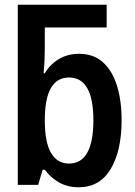

<svg xmlns="http://www.w3.org/2000/svg" viewBox="-20 -780 570 810"><path d="M312 10Q266 10 230.5 -9.5Q195 -29 169 -64H160L141 0H55V-760H169H430V-664H169V-580Q169 -558 168 -531Q167 -504 164 -471H169Q191 -508 228 -530.5Q265 -553 314 -553Q374 -553 413.5 -518Q453 -483 473 -420Q493 -357 493 -273Q493 -144 447 -67Q401 10 312 10ZM271 -90Q323 -90 348.5 -136.5Q374 -183 374 -272Q374 -453 271 -453Q169 -453 169 -273Q169 -179 195.5 -134.5Q222 -90 271 -90Z"/></svg>

Font: Noto Sans Mono Condensed SemiBold
Style: Regular
Weight: 600
Width: 3
Designer: Monotype Design Team
Foundry: Monotype Imaging Inc.
Version: Version 2.014